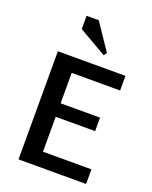

<svg xmlns="http://www.w3.org/2000/svg" viewBox="-127 -731 634 801"><g transform="rotate(20 190.0 -330.0)"><path d="M240 -530 117 -601V-660H171L250 -543ZM55 0V-480H355V-415H140V-280H315V-220H140V-65H355V0Z"/></g></svg>

Font: Glametrix
Style: Bold
Weight: 700
Designer: gluk
Foundry: gluk
Version: Version 0.40